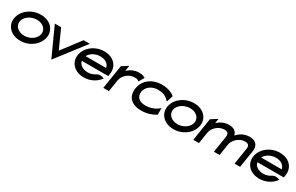

<svg xmlns="http://www.w3.org/2000/svg" viewBox="158 -1598 4251 2757"><g transform="rotate(30 2283.0 -220.0)"><path d="M60 -226C39 -95 140 11 296 11C452 11 584 -95 605 -226C626 -357 527 -462 371 -462C215 -462 81 -357 60 -226ZM152 -226C165 -307 257 -371 357 -371C457 -371 526 -307 513 -226C500 -145 410 -80 311 -80C211 -80 139 -145 152 -226Z M605 -451 820 22 1185 -451H1082L848 -143L709 -451Z M1116 -226C1095 -95 1192 11 1348 11C1452 11 1544 -37 1599 -109L1607 -119L1597 -123C1596 -123 1536 -152 1484 -117C1449 -94 1407 -80 1363 -80C1281 -80 1218 -122 1208 -182H1646L1652 -224C1673 -356 1578 -462 1423 -462C1267 -462 1137 -357 1116 -226ZM1221 -267C1250 -327 1326 -371 1409 -371C1492 -371 1553 -328 1561 -267Z M1669 0H1762L1792 -190C1800 -241 1828 -281 1862 -309C1892 -334 1934 -355 1984 -355C2028 -355 2035 -350 2050 -338L2058 -331L2112 -420C2081 -435 2072 -447 2007 -447C1929 -447 1868 -413 1820 -369L1835 -461L1732 -395Z M2072 -226C2067 -193 2068 -160 2074 -131C2093 -48 2166 11 2301 11C2396 11 2477 -18 2534 -54L2539 -57L2538 -165L2496 -134C2452 -104 2392 -82 2316 -82C2214 -82 2155 -137 2169 -226C2172 -246 2180 -265 2191 -283C2223 -332 2283 -370 2368 -370C2444 -370 2492 -349 2525 -317L2557 -286L2592 -394L2588 -397C2543 -433 2471 -462 2376 -462C2335 -462 2296 -455 2260 -443C2165 -410 2090 -337 2072 -226Z M2600 -226C2579 -95 2680 11 2836 11C2992 11 3124 -95 3145 -226C3166 -357 3067 -462 2911 -462C2755 -462 2621 -357 2600 -226ZM2692 -226C2705 -307 2797 -371 2897 -371C2997 -371 3066 -307 3053 -226C3040 -145 2950 -80 2851 -80C2751 -80 2679 -145 2692 -226Z M3161 0H3255L3284 -186C3292 -237 3321 -277 3355 -305C3385 -330 3428 -351 3479 -351C3534 -351 3554 -320 3546 -271L3503 0H3597L3626 -186C3634 -239 3664 -276 3698 -305C3728 -330 3770 -351 3821 -351C3876 -351 3896 -320 3888 -271L3845 0H3937L3982 -281C3997 -376 3954 -443 3844 -443C3753 -443 3688 -399 3639 -348C3627 -407 3584 -443 3502 -443C3423 -443 3361 -409 3313 -365L3325 -442L3220 -375Z M4027 -226C4006 -95 4103 11 4259 11C4363 11 4455 -37 4510 -109L4518 -119L4508 -123C4507 -123 4447 -152 4395 -117C4360 -94 4318 -80 4274 -80C4192 -80 4129 -122 4119 -182H4557L4563 -224C4584 -356 4489 -462 4334 -462C4178 -462 4048 -357 4027 -226ZM4132 -267C4161 -327 4237 -371 4320 -371C4403 -371 4464 -328 4472 -267Z"/></g></svg>

Font: Charger Sport
Style: BdExtObl
Weight: 700
Designer: Jasper
Foundry: Cannot Into Space Fonts
Version: Version 1.1